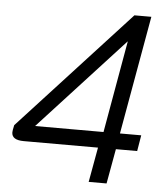

<svg xmlns="http://www.w3.org/2000/svg" viewBox="-51 -746 685 791"><g transform="rotate(5 291.5 -350.0)"><path d="M371 -144H64Q14 -144 14 -176Q14 -182 15 -186L19 -206L473 -700H543L456 -210H544L533 -144H445L419 0H345ZM388 -210 455 -590H454L105 -210Z"/></g></svg>

Font: Bai Jamjuree
Style: Italic
Weight: 400
Italic angle: -10°
Version: Version 1.000; ttfautohint (v1.6)